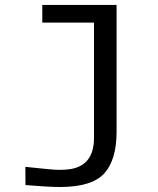

<svg xmlns="http://www.w3.org/2000/svg" viewBox="-20 -748 640 776"><path d="M82.5 -73.7Q192.4 -61.5 218.8 -61.5Q245.1 -61.5 264.6 -64.5Q359.9 -80.1 359.9 -190.9V-656.7H150.9V-728H451.2V-216.3Q451.2 -101.6 401.1 -46.9Q351.1 7.8 222.2 7.8Q176.8 7.8 83 0Z"/></svg>

Font: Oxygen Mono
Style: Regular
Weight: 400
Designer: Vernon Adams
Foundry: Vernon Adams
Version: Version 0.201; ttfautohint (v0.8) -r 50 -G 200 -x